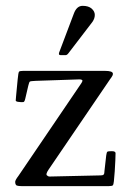

<svg xmlns="http://www.w3.org/2000/svg" viewBox="-20 -635 453 658"><path d="M189 -446Q181.9 -446 181.9 -450.1Q181.9 -454.1 183.8 -458L232.9 -587.9Q242.7 -615 263.1 -615Q283.4 -615 294.2 -605.5Q304.9 -595.9 304.9 -583.9Q304.9 -571.8 296.9 -560.1L214.8 -452.9Q209.7 -446 204.8 -446ZM376 -110.1Q376 -92.3 373.2 -47.9Q370.4 -3.4 367.1 -0.2Q363.8 2.9 352.1 2.9H56.9Q37.4 2.9 34.7 -1.2Q32 -5.4 32 -11.5Q32 -17.6 43 -32L256.1 -345.9Q264.9 -358.2 261.7 -360.6Q258.5 -363 252.9 -363L102.1 -357.9Q85.2 -357.2 82.5 -355.5Q79.8 -353.8 76.9 -341.1L66.9 -298.1Q64.2 -285.6 60.1 -285.2Q55.9 -284.7 53 -284.9Q50 -285.2 47.6 -285.4Q45.2 -285.6 44.1 -285.8Q43 -285.9 41 -286.1Q39.1 -286.4 38.1 -286.9Q37.1 -287.4 36.1 -287.8Q33.9 -288.8 33.9 -290.8Q33.9 -292.7 35.2 -306.6Q38.1 -336.2 40.4 -361.3Q42.7 -386.5 45.2 -389.3Q47.6 -392.1 59.1 -392.1H340.1Q366.9 -392.1 366.9 -382.1Q366.9 -376.7 362.3 -370.5Q357.7 -364.3 356.9 -363L146 -53Q136.2 -38.3 140.6 -34.2Q145 -30 149.9 -30L324 -33.9Q326.7 -33.9 328.6 -34.3Q330.6 -34.7 331.9 -34.8Q333.3 -34.9 334.2 -36Q335.2 -37.1 335.8 -37.5Q336.4 -37.8 336.8 -39.7Q337.2 -41.5 337.4 -42Q337.9 -44.4 337.9 -48.1L344 -102.1Q345.5 -113 347.9 -115Q350.3 -116.9 363.2 -116.9Q376 -116.9 376 -110.1Z"/></svg>

Font: Fanwood Text
Style: Regular
Weight: 400
Version: Version 1.1001